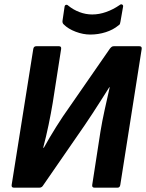

<svg xmlns="http://www.w3.org/2000/svg" viewBox="-20 -869 676 889"><path d="M45 0Q32 0 34 -13L134 -642Q136 -655 148 -655H253Q265 -655 263 -642L224 -392Q216 -344 205 -291Q194 -238 180 -185H183Q209 -232 240 -281.5Q271 -331 304 -377L489 -644Q493 -649 497 -652Q501 -655 507 -655H625Q638 -655 636 -642L537 -13Q535 0 524 0H418Q405 0 407 -13L445 -259Q453 -308 464.5 -360Q476 -412 488 -465H486Q468 -436 448 -405Q428 -374 409 -344.5Q390 -315 372 -289L180 -11Q178 -7 173.5 -3.5Q169 0 162 0ZM398 -709Q365 -709 330.5 -722Q296 -735 275 -756Q267 -763 270 -777L279 -838Q280 -845 285.5 -846.5Q291 -848 296 -843Q319 -824 348 -813Q377 -802 407 -802Q439 -802 471.5 -813.5Q504 -825 533 -845Q540 -851 545.5 -848Q551 -845 550 -839L538 -770Q537 -764 535.5 -759Q534 -754 528 -751Q504 -731 469.5 -720Q435 -709 398 -709Z"/></svg>

Font: Sofia Sans Semi Condensed ExtraBold
Style: Italic
Weight: 800
Italic angle: -9°
Version: Version 4.100